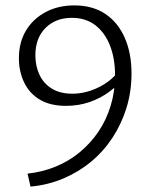

<svg xmlns="http://www.w3.org/2000/svg" viewBox="-20 -684 557 711"><path d="M224 -292Q166 -292 127.5 -315Q89 -338 69.5 -378.5Q50 -419 50 -468Q50 -527 76 -570.5Q102 -614 148.5 -639Q195 -664 255 -664Q323 -664 370 -632.5Q417 -601 442 -544Q467 -487 467 -412Q467 -345 448.5 -285Q430 -225 396.5 -174Q363 -123 317 -85Q271 -47 214.5 -23Q158 1 93 7L82 -41Q137 -47 186 -67Q235 -87 275 -120Q315 -153 344.5 -196.5Q374 -240 390 -293Q406 -346 406 -406Q406 -468 387 -516Q368 -564 332.5 -591Q297 -618 246 -618Q186 -618 148.5 -580.5Q111 -543 111 -479Q111 -439 126.5 -406.5Q142 -374 172.5 -355.5Q203 -337 248 -337Q298 -337 347 -361.5Q396 -386 427 -430L441 -398Q417 -368 384.5 -344Q352 -320 311.5 -306Q271 -292 224 -292Z"/></svg>

Font: Ysabeau Office Light
Style: Regular
Weight: 300
Designer: Christian Thalmann (Catharsis Fonts)
Version: Version 2.001;gftools[0.9.30]; featfreeze: tnum,lnum,ss02